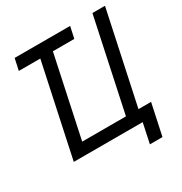

<svg xmlns="http://www.w3.org/2000/svg" viewBox="-171 -746 942 992"><g transform="rotate(-30 300.0 -250.0)"><path d="M52 0 184 -618H259L127 0ZM41 -549 56 -618H387L372 -549ZM52 0 184 -618H259L142 -69H403L520 -618H595L463 0ZM438 118 463 0H371L386 -69H553L513 118Z"/></g></svg>

Font: Victor Mono
Style: Italic
Weight: 400
Italic angle: -12°
Monospace: yes
Designer: Rune Bjørnerås
Version: Version 1.561;gftools[0.9.30]